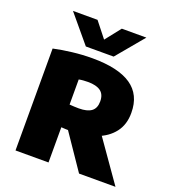

<svg xmlns="http://www.w3.org/2000/svg" viewBox="-144 -915 922 1025"><g transform="rotate(20 317.0 -402.5)"><path d="M61 0V-579Q108.5 -589.5 165.5 -596.2Q222.5 -603 279.5 -603Q426 -603 499.8 -552.8Q573.5 -502.5 573.5 -400Q574 -333.5 539.2 -288.5Q504.5 -243.5 443 -220.8Q381.5 -198 300 -198Q287 -198 274 -198.5Q261 -199 248.5 -200V0ZM422 0 237.5 -271H439L629 0ZM301.5 -326.5Q349.5 -326.5 373 -344.2Q396.5 -362 396.5 -400.5Q396.5 -440 372.2 -458Q348 -476 300.5 -476Q287.5 -476 273.8 -475Q260 -474 248.5 -471.5V-329Q263.5 -328 274.8 -327.2Q286 -326.5 301.5 -326.5ZM224 -650 94.5 -805H234L317 -700H289L372 -805H511.5L382 -650Z"/></g></svg>

Font: Encode Sans SC ExtraBold
Style: Regular
Weight: 800
Version: Version 3.002